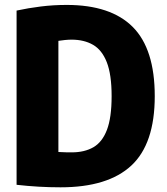

<svg xmlns="http://www.w3.org/2000/svg" viewBox="-20 -770 694 799"><path d="M232 9.5Q140.5 9.5 49 -1V-726Q97.5 -736.5 149.8 -743Q202 -749.5 257.5 -749.5Q441 -749.5 532.5 -657.8Q624 -566 624 -370Q624 -171.5 526.5 -81Q429 9.5 232 9.5ZM279 -136Q331.5 -136 368.5 -157.2Q405.5 -178.5 425 -229.5Q444.5 -280.5 444.5 -370Q444.5 -459.5 424.5 -510.8Q404.5 -562 367.2 -583.5Q330 -605 277.5 -605Q265.5 -605 250 -603.5Q234.5 -602 223 -600V-137.5Q240.5 -136.5 254.5 -136.2Q268.5 -136 279 -136Z"/></svg>

Font: Encode Sans Condensed Condensed ExtraBold
Style: Regular
Weight: 800
Width: 3
Designer: Multiple Designers
Foundry: Impallari Type
Version: Version 3.000; ttfautohint (v1.8.3) -l 8 -r 50 -G 200 -x 14 